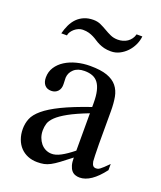

<svg xmlns="http://www.w3.org/2000/svg" viewBox="-126 -738 696 828"><g transform="rotate(20 222.0 -323.5)"><path d="M443.8 -64.5Q388.7 8.3 336.9 8.3Q326.2 8.3 316.7 4.9Q307.1 1.5 300 -6.8Q293 -15.1 288.8 -29.1Q284.7 -43 284.7 -64.5Q255.4 -41.5 236.1 -27.1Q216.8 -12.7 201.9 -4.9Q187 2.9 173.6 5.6Q160.2 8.3 142.6 8.3Q118.7 8.3 99.1 0.2Q79.6 -7.8 65.4 -22.7Q51.3 -37.6 43.5 -58.8Q35.6 -80.1 35.6 -106Q35.6 -130.9 44.7 -153.3Q53.7 -175.8 80.6 -198.5Q107.4 -221.2 156.2 -245.1Q205.1 -269 284.7 -296.4V-314.9Q284.7 -347.2 279.5 -369.1Q274.4 -391.1 264.2 -405Q253.9 -418.9 238.3 -425Q222.7 -431.2 201.2 -431.2Q170.4 -431.2 152.8 -415.3Q135.3 -399.4 133.8 -376.5L134.8 -347.2Q135.7 -326.2 124.3 -313.7Q112.8 -301.3 94.2 -301.3Q74.7 -301.3 64 -313.7Q53.2 -326.2 53.2 -348.1Q53.2 -374.5 66.7 -395.3Q80.1 -416 102.8 -430.4Q125.5 -444.8 155 -452.4Q184.6 -460 216.8 -460Q265.1 -460 294.7 -449.5Q324.2 -439 340.3 -419.2Q356.4 -399.4 361.6 -371.1Q366.7 -342.8 366.7 -307.6V-155.3Q366.7 -124 367.7 -104Q368.7 -84 369.1 -77.1Q371.6 -64 376.5 -58.6Q381.3 -53.2 390.6 -53.2Q395 -53.2 398.9 -54.4Q402.8 -55.7 408.2 -59.6Q413.6 -63.5 421.9 -71.3Q430.2 -79.1 443.8 -92.8ZM284.7 -267.6Q228 -245.6 195.1 -227.3Q162.1 -209 145 -192.4Q127.9 -175.8 123.3 -160.4Q118.7 -145 118.7 -128.9Q118.7 -111.3 124 -96.7Q129.4 -82 138.4 -71Q147.5 -60.1 159.9 -53.7Q172.4 -47.4 186.5 -46.9Q205.6 -45.9 229.7 -58.6Q253.9 -71.3 284.7 -96.2ZM383.8 -656.2Q381.8 -636.2 372.8 -616.9Q363.8 -597.7 349.6 -582.8Q335.4 -567.9 317.1 -558.6Q298.8 -549.3 277.8 -549.3Q259.8 -549.3 246.3 -552.7Q232.9 -556.2 222.2 -561.3Q211.4 -566.4 202.4 -572.5Q193.4 -578.6 183.3 -583.7Q173.3 -588.9 161.4 -592.3Q149.4 -595.7 133.3 -595.7Q123.5 -595.7 113.8 -591.6Q104 -587.4 96.2 -580.8Q88.4 -574.2 83 -565.9Q77.6 -557.6 76.7 -549.3H50.8Q56.2 -570.8 65.2 -589.6Q74.2 -608.4 87.6 -622.1Q101.1 -635.7 119.6 -643.6Q138.2 -651.4 161.6 -651.4Q180.7 -651.4 195.6 -644.5Q210.4 -637.7 224.9 -629.2Q239.3 -620.6 254.4 -613.8Q269.5 -606.9 288.6 -606.9Q300.3 -606.9 311.5 -610.1Q322.8 -613.3 332 -619.6Q341.3 -626 347.9 -635.3Q354.5 -644.5 357.4 -656.2Z"/></g></svg>

Font: Doulos SIL
Style: Regular
Weight: 400
Designer: Walt Agee, Victor Gaultney, Peter Martin, Debbi Hosken
Foundry: SIL International
Version: Version 4.110; 2011; Maintenance release